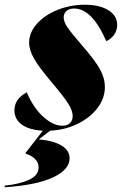

<svg xmlns="http://www.w3.org/2000/svg" viewBox="-74 -540 515 811"><path d="M285 -520Q346 -520 383.5 -497Q421 -474 421 -435Q421 -412 408.5 -394Q396 -376 375 -366Q315 -504 239 -504Q218 -504 206.5 -493.5Q195 -483 195 -466Q195 -448 211 -424.5Q227 -401 271 -350Q327 -286 348 -248Q369 -210 369 -172Q369 -125 338 -84Q307 -43 254 -17Q201 9 138 12L92 47L91 49Q151 54 185.5 74.5Q220 95 220 129Q220 176 150.5 209Q81 242 -54 251V244Q8 238 48.5 219.5Q89 201 89 167Q89 146 73.5 131Q58 116 34 109V106L107 12Q50 9 18.5 -13.5Q-13 -36 -13 -74Q-13 -122 39 -150Q68 -83 109.5 -46Q151 -9 189 -9Q210 -9 221.5 -20Q233 -31 233 -50Q233 -72 215 -101Q197 -130 148 -188Q91 -255 70 -292Q49 -329 49 -360Q49 -402 81.5 -439Q114 -476 168.5 -498Q223 -520 285 -520Z"/></svg>

Font: Nyght Serif Dark Italic
Style: Regular
Weight: 800
Italic angle: -16°
Designer: Maksym Kobuzan
Version: Version 0.400